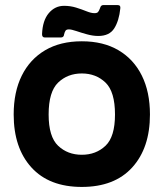

<svg xmlns="http://www.w3.org/2000/svg" viewBox="-20 -729 646 758"><path d="M157 -581Q146 -581 146 -594Q148 -648 172.5 -677Q197 -706 233 -706Q258 -706 280.5 -699Q303 -692 321.5 -684.5Q340 -677 353 -677Q363 -677 367 -681.5Q371 -686 375 -697Q378 -709 388 -709H444Q457 -709 455 -696Q450 -647 431 -617Q412 -587 368 -587Q347 -587 323.5 -593.5Q300 -600 281 -606.5Q262 -613 252 -613Q242 -613 238.5 -607.5Q235 -602 233 -593Q232 -581 220 -581ZM303 9Q174 9 104 -68Q34 -145 34 -277Q34 -366 66 -430.5Q98 -495 158 -530.5Q218 -566 303 -566Q388 -566 448 -530.5Q508 -495 540 -430.5Q572 -366 572 -277Q572 -145 502 -68Q432 9 303 9ZM303 -118Q359 -118 396.5 -153.5Q434 -189 434 -277Q434 -367 396.5 -403Q359 -439 303 -439Q247 -439 209.5 -403Q172 -367 172 -277Q172 -189 209.5 -153.5Q247 -118 303 -118Z"/></svg>

Font: Zain Black
Style: Regular
Weight: 900
Designer: Zain,Boutros
Foundry: Mobile Telecommunications Company (Zain), 2024
Version: Version 1.50; ttfautohint (v1.8.4)